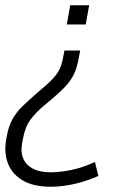

<svg xmlns="http://www.w3.org/2000/svg" viewBox="-20 -507 463 730"><path d="M247 -487H319L306 -414H234ZM173 148Q208 148 250 139.5Q292 131 341 109L354 162Q306 183 260 193Q214 203 174 203Q107 203 66.5 179Q26 155 10.5 115Q-5 75 3 27L6 10Q13 -28 27.5 -54Q42 -80 64.5 -102Q87 -124 117 -150L154 -182Q187 -211 200.5 -233Q214 -255 220 -289L225 -315H285L280 -290Q274 -253 262.5 -228Q251 -203 231.5 -181.5Q212 -160 179 -132L141 -100Q116 -79 95.5 -51.5Q75 -24 67 22L64 39Q55 90 84 119Q113 148 173 148Z"/></svg>

Font: Inria Sans Light
Style: Italic
Weight: 300
Italic angle: -10°
Designer: Black Foundry Team
Foundry: Black Foundry
Version: Version 1.2; ttfautohint (v1.8.3)